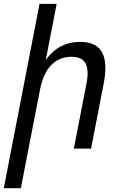

<svg xmlns="http://www.w3.org/2000/svg" viewBox="-22 -780 644 1008"><path d="M185.5 -759.8H275.4L218.3 -464.8Q285.6 -560.1 398.9 -560.1Q465.8 -560.1 498.5 -526.1Q531.2 -492.2 531.2 -422.4Q531.2 -403.8 528.8 -383.1Q526.4 -362.3 522 -338.9L456.1 0H365.7L431.6 -338.9Q434.6 -354.5 436.3 -368.7Q438 -382.8 438 -395Q438 -439.5 417.2 -460.7Q396.5 -481.9 353 -481.9Q290.5 -481.9 247.8 -439.2Q205.1 -396.5 188 -309.1L87.4 208H-2Z"/></svg>

Font: Hack
Style: Italic
Weight: 400
Italic angle: -11°
Monospace: yes
Designer: Christopher Simpkins
Foundry: Christopher Simpkins
Version: Version 2.019; ttfautohint (v1.4.1) -l 4 -r 80 -G 350 -x 0 -